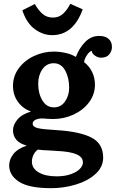

<svg xmlns="http://www.w3.org/2000/svg" viewBox="-20 -739 606 1005"><path d="M28 0ZM566 -493Q566 -472 552 -454.5Q538 -437 508 -437Q493 -437 477.5 -447.5Q462 -458 460 -473Q447 -469 434.5 -449.5Q422 -430 420 -414Q448 -392 462.5 -361.5Q477 -331 477 -296Q477 -245 446.5 -204Q416 -163 365.5 -139.5Q315 -116 258 -116L231 -117Q211 -119 201 -119Q179 -119 165 -111.5Q151 -104 151 -92Q151 -75 177 -68.5Q203 -62 274 -58Q395 -51 457.5 -19.5Q520 12 520 86Q520 135 480 171.5Q440 208 377 227Q314 246 248 246Q132 246 80 212.5Q28 179 28 127Q28 96 49.5 68Q71 40 120 23Q82 13 65 -8Q48 -29 48 -57Q48 -85 71 -113Q94 -141 142 -155Q99 -171 73.5 -206.5Q48 -242 48 -290Q48 -341 78.5 -382Q109 -423 158.5 -446Q208 -469 262 -469Q291 -469 323 -462Q355 -455 377 -441Q395 -488 426 -519.5Q457 -551 499 -551Q531 -551 548.5 -535.5Q566 -520 566 -493ZM180 -301Q180 -249 202 -213Q224 -177 262 -177Q299 -177 320.5 -208Q342 -239 342 -280Q342 -332 321 -370Q300 -408 261 -408Q224 -408 202 -376.5Q180 -345 180 -301ZM147 107Q147 142 182 163Q217 184 276 184Q319 184 350 173Q381 162 397.5 145.5Q414 129 414 111Q414 83 380 68.5Q346 54 276 51L246 49Q196 47 178 44Q163 55 155 72Q147 89 147 107ZM253 -555Q205 -555 162 -586.5Q119 -618 97 -685L162 -718Q181 -685 203 -666Q225 -647 257 -647Q288 -647 309.5 -666.5Q331 -686 348 -719L413 -690Q364 -555 253 -555Z"/></svg>

Font: Sumana
Style: Bold
Weight: 700
Designer: Cyreal, Alexei Vanyashin (Devanagari), Olga Karpushina (Latin)
Foundry: Cyreal
Version: Version 1.015;PS 001.015;hotconv 1.0.70;makeotf.lib2.5.58329